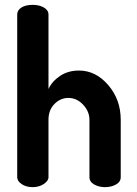

<svg xmlns="http://www.w3.org/2000/svg" viewBox="-20 -772 564 792"><path d="M180 -278V-41Q180 -26 160.5 -13Q141 0 115 0Q88 0 69.5 -12.5Q51 -25 51 -41V-712Q51 -730 68.5 -741Q86 -752 115 -752Q142 -752 161 -741Q180 -730 180 -712V-405Q195 -437 228 -459Q261 -481 306 -481Q375 -481 426.5 -421Q478 -361 478 -278V-41Q478 -22 458.5 -11Q439 0 413 0Q388 0 368.5 -11Q349 -22 349 -41V-278Q349 -312 323 -340Q297 -368 262 -368Q229 -368 204.5 -343Q180 -318 180 -278Z"/></svg>

Font: Dosis
Style: Bold
Weight: 700
Designer: Edgar Tolentino, Pablo Impallari, Igino Marini
Foundry: Edgar Tolentino, Pablo Impallari, Igino Marini
Version: Version 1.007